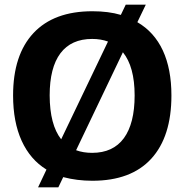

<svg xmlns="http://www.w3.org/2000/svg" viewBox="-20 -766 790 823"><path d="M714.8 -356.9Q714.8 -180.2 628.4 -85.7Q542 8.8 376 8.8Q310.1 8.8 251 -6.8L230 37.1H143.1L179.2 -39.1Q109.4 -82 72.8 -162.6Q36.1 -243.2 36.1 -356.9Q36.1 -530.8 123.5 -624.3Q210.9 -717.8 376 -717.8Q445.8 -717.8 498 -702.1L519 -746.1H605L568.8 -670.9Q641.1 -628.9 678 -549.6Q714.8 -470.2 714.8 -356.9ZM242.2 -168.9 442.9 -587.9Q412.1 -599.1 375 -599.1Q285.2 -599.1 239 -537.6Q192.9 -476.1 192.9 -356.9Q193.4 -231 242.2 -168.9ZM557.1 -356.9Q557.1 -480 506.8 -542L306.2 -122.1Q336.9 -110.8 375 -110.8Q464.8 -110.8 511 -173.8Q557.1 -236.8 557.1 -356.9Z"/></svg>

Font: Sarala
Style: Bold
Weight: 700
Designer: Andres Torresi
Foundry: Huerta Tipografica
Version: Version 1.004;PS 001.003;hotconv 1.0.70;makeotf.lib2.5.58329